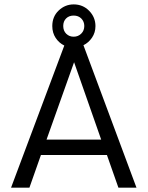

<svg xmlns="http://www.w3.org/2000/svg" viewBox="-20 -862 678 882"><path d="M606.9 0H523.9L471.2 -149.9H168L115.2 0H30.8L275.4 -652.8Q251 -664.6 235.6 -688Q220.2 -711.4 220.2 -742.2Q220.2 -786.1 249.8 -814Q279.3 -841.8 318.4 -841.8Q360.8 -841.8 389.6 -812.3Q418.5 -782.7 418.5 -742.2Q418.5 -712.4 402.8 -689.2Q387.2 -666 363.3 -654.3ZM318.4 -693.4Q338.9 -693.4 353 -707.3Q367.2 -721.2 367.2 -742.7Q367.2 -762.7 353.8 -776.6Q340.3 -790.5 318.4 -790.5Q296.9 -790.5 283.7 -777.3Q270.5 -764.2 270.5 -742.7Q270.5 -720.7 284.2 -707Q297.9 -693.4 318.4 -693.4ZM444.8 -220.7 320.3 -576.2 193.8 -220.7Z"/></svg>

Font: Acari Sans
Style: Regular
Weight: 400
Designer: Alfredo Marco Pradil and Stefan Peev
Foundry: Hanken Design Co.
Version: Version 1.045;February 4, 2021;FontCreator 13.0.0.2655 64-bi